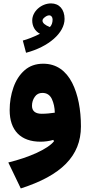

<svg xmlns="http://www.w3.org/2000/svg" viewBox="-20 -814 511 1105"><path d="M273.9 -794.4C217.3 -794.4 165.5 -748 165.5 -696.3C165.5 -663.1 181.2 -634.8 210 -619.6C174.3 -601.6 136.2 -586.9 111.3 -580.6L129.9 -510.3C259.8 -544.4 351.6 -624.5 351.6 -705.1C351.6 -760.3 320.8 -794.4 273.9 -794.4ZM263.7 -725.6C274.9 -725.6 282.7 -715.3 282.7 -701.7C282.7 -683.1 277.3 -668.5 267.1 -658.2C238.8 -669.4 224.6 -681.6 224.6 -695.3C224.6 -701.7 229 -708.5 238.3 -715.3C247.1 -722.2 255.4 -725.6 263.7 -725.6ZM291 -1.5C255.9 43.9 147.5 91.8 27.8 121.1L99.6 270.5C330.6 196.3 445.8 85.4 445.8 -86.4C445.8 -181.6 429.7 -270 395 -337.9C359.9 -405.8 305.7 -447.3 229 -447.3C185.5 -447.3 149.9 -434.6 121.1 -409.2C92.3 -383.8 71.3 -350.6 57.1 -310.1C43 -269.5 35.6 -226.1 35.6 -180.2C35.6 -63 99.6 1.5 213.4 1.5C238.3 1.5 265.1 -2.4 286.6 -8.8ZM295.4 -165.5C271.5 -162.1 246.1 -159.2 220.2 -159.2C185.5 -159.2 164.1 -173.3 164.1 -205.1C164.1 -224.1 169.4 -241.7 180.2 -256.8C190.4 -272 205.1 -279.3 224.1 -279.3C249 -279.3 267.1 -267.6 278.3 -244.6C289.1 -221.2 294.9 -194.8 295.4 -165.5Z"/></svg>

Font: Estedad ExtraBold
Style: Regular
Weight: 800
Designer: Amin Abedi
Version: Version 7.3